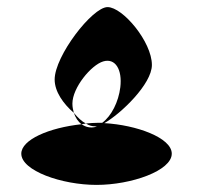

<svg xmlns="http://www.w3.org/2000/svg" viewBox="-20 -715 565 541"><path d="M40 -282C40 -234 154 -194 252 -194C350 -194 464 -234 464 -282C464 -327 364 -363 274 -368C320 -394 408 -478 408 -532C408 -597 326 -695 283 -695C240 -695 134 -557 134 -491C134 -457 158 -423 188 -397C186 -405 184 -413 184 -423C184 -468 237 -532 271 -542C305 -552 325 -519 319 -469C314 -428 294 -388 268 -369H257C246 -369 233 -368 222 -367C231 -361 240 -359 248 -359C250 -359 252 -359 254 -360L248 -357C234 -354 221 -357 210 -365C117 -355 40 -321 40 -282ZM188 -397C193 -383 200 -372 210 -365C214 -366 218 -366 222 -367C210 -373 199 -384 188 -397Z"/></svg>

Font: Ampere
Style: SCSuCnd
Weight: 400
Version: Version 1